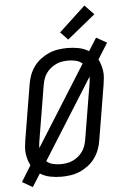

<svg xmlns="http://www.w3.org/2000/svg" viewBox="-66 -1029 731 1129"><g transform="rotate(-5 300.0 -464.5)"><path d="M81 54 20 19 78 -75Q70 -91 64.5 -109Q59 -127 56.5 -146Q54 -165 56 -185Q58 -205 61 -225L115 -550Q119 -577 129 -603.5Q139 -630 156 -653.5Q173 -677 197 -695Q221 -713 247 -724Q273 -735 301 -739Q329 -743 355 -743Q389 -743 421.5 -736.5Q454 -730 480 -713L528 -789L590 -754L531 -660Q539 -644 544.5 -626Q550 -608 552.5 -589Q555 -570 553 -550Q551 -530 548 -510L494 -185Q490 -158 480 -131.5Q470 -105 453 -81.5Q436 -58 412 -40Q388 -22 362 -11Q336 0 308 4Q280 8 254 8Q220 8 188 1.5Q156 -5 129 -22ZM139 -171 436 -644Q421 -658 399 -663.5Q377 -669 355 -669Q337 -669 319 -666.5Q301 -664 283 -656Q265 -648 249.5 -635.5Q234 -623 223 -607.5Q212 -592 206 -574Q200 -556 197 -538L143 -213Q141 -202 140 -191.5Q139 -181 139 -171ZM254 -66Q272 -66 290 -68.5Q308 -71 326 -79Q344 -87 359.5 -99.5Q375 -112 386 -127.5Q397 -143 403 -161Q409 -179 412 -197L466 -522Q468 -533 469 -543.5Q470 -554 470 -564L173 -91Q188 -77 210 -71.5Q232 -66 254 -66ZM364 -792 320 -838 476 -983 530 -927Z"/></g></svg>

Font: Iosevka Extended
Style: Italic
Weight: 400
Width: 7
Italic angle: -9°
Monospace: yes
Designer: Belleve Invis
Foundry: Belleve Invis
Version: Version 32.5.0; ttfautohint (v1.8.4)